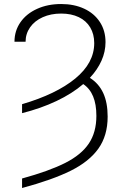

<svg xmlns="http://www.w3.org/2000/svg" viewBox="-20 -737 613 964"><path d="M453.1 -520.5Q453.1 -565.4 433.1 -599.1Q413.1 -632.8 375.5 -650.9Q337.9 -668.9 287.1 -668.9Q235.4 -668.9 194.6 -650.6Q153.8 -632.3 131.1 -599.9Q108.4 -567.4 108.4 -527.3H52.7Q52.7 -582.5 82.8 -625.5Q112.8 -668.5 166.3 -692.6Q219.7 -716.8 287.1 -716.8Q352.1 -716.8 402.6 -693.4Q453.1 -669.9 481.4 -626.5Q509.8 -583 509.8 -525.4Q509.8 -477.5 489.5 -432.1Q469.2 -386.7 431.2 -346.2Q476.1 -317.9 498.3 -269.8Q520.5 -221.7 520.5 -151.4Q520.5 -56.2 474.1 9Q427.7 74.2 335.4 120.1Q243.2 166 90.8 207V159.2Q227.5 121.6 307.9 80.8Q388.2 40 426 -16.4Q463.9 -72.8 463.9 -155.3Q463.9 -213.4 447.5 -252.9Q431.2 -292.5 397.9 -314.9Q342.3 -267.1 263.4 -229.7Q184.6 -192.4 90.8 -168.9V-213.9Q262.2 -264.2 357.7 -342.5Q453.1 -420.9 453.1 -520.5Z"/></svg>

Font: Pretendard GOV ExtraLight
Style: Regular
Weight: 200
Designer: Base glyphs from Inter by Rasmus Andersson; Hangeul glyphs from Noto Sans CJK(Source Han Sans) by Jang Soo-young and Kan
Foundry: Kil Hyung-jin
Version: Version 1.309